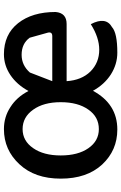

<svg xmlns="http://www.w3.org/2000/svg" viewBox="160 -764 617 977"><g transform="rotate(-90 468.5 -275.5)"><path d="M298 13Q192 13 120 -64Q48 -142 48 -275Q48 -407 121 -485Q194 -564 300 -564Q362 -564 412 -531Q463 -499 494 -439Q526 -498 575 -531Q624 -564 681 -564Q782 -564 839 -492Q896 -420 896 -301Q891 -245 835 -245H544Q549 -169 593 -124Q638 -79 704 -79Q766 -79 834 -122Q874 -45 819 -14Q789 13 689 13Q630 13 578 -20Q527 -53 495 -111Q428 13 298 13ZM300 -81Q362 -81 399 -134Q437 -187 437 -275Q437 -362 399 -415Q361 -469 300 -469Q240 -469 203 -415Q166 -362 166 -275Q166 -187 203 -134Q240 -81 300 -81ZM544 -318H773Q796 -318 791 -340L765 -433Q735 -474 678 -474Q625 -474 588 -432Z"/></g></svg>

Font: Swei Half Moon CJK SC
Style: Medium
Weight: 500
Version: Version 2.071